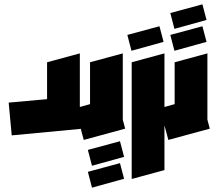

<svg xmlns="http://www.w3.org/2000/svg" viewBox="-20 -638 1002 885"><path d="M34 -14 20 -165 197 -181V-351L348 -392V-92L352 -44Z M366 7 327 -139 395 -158V-351L546 -392V-86L557 -45ZM404 126 385 53 533 13 552 85ZM404 227 385 154 533 114 552 186Z M587 187V-351L738 -392V146ZM586 -404 567 -477 715 -517 734 -445Z M756 7 717 -139 785 -158V-351L936 -392V-86L947 -45ZM784 -505 765 -578 913 -618 932 -546ZM784 -404 765 -477 913 -517 932 -445Z"/></svg>

Font: Blaka Ink
Style: Regular
Weight: 400
Designer: Mohamed Gaber
Foundry: Kief Type Foundry
Version: Version 1.003; ttfautohint (v1.8.4.7-5d5b)